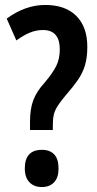

<svg xmlns="http://www.w3.org/2000/svg" viewBox="-20 -744 390 774"><path d="M101 -254Q101 -304 114 -339.5Q127 -375 160 -411Q193 -450 207 -478.5Q221 -507 221 -545Q221 -623 153 -623Q126 -623 100.5 -612.5Q75 -602 46 -581L7 -669Q82 -724 162 -724Q244 -724 288 -679.5Q332 -635 332 -555Q332 -512 322.5 -480.5Q313 -449 293.5 -421Q274 -393 245 -360Q224 -335 212.5 -317Q201 -299 197 -282Q193 -265 193 -242V-220H101ZM80 -65Q80 -140 149 -140Q181 -140 198.5 -121.5Q216 -103 216 -65Q216 -28 198 -9Q180 10 149 10Q117 10 98.5 -9.5Q80 -29 80 -65Z"/></svg>

Font: Noto Sans Thai Looped ExtraCondensed SemiBold
Style: Regular
Weight: 600
Width: 2
Designer: Sasikarn Vongin, Ben Mitchell
Foundry: The Fontpad Ltd
Version: Version 1.001; ttfautohint (v1.8.4.7-5d5b)